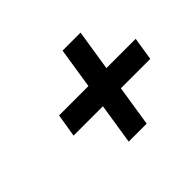

<svg xmlns="http://www.w3.org/2000/svg" viewBox="-107 -737 815 815"><g transform="rotate(-45 300.0 -330.0)"><path d="M261.2 -94.2 290 -277.8H113.8L130.9 -381.8H307.1L335.9 -565.9H443.8L415 -381.8H590.8L574.2 -277.8H397.9L369.1 -94.2Z"/></g></svg>

Font: Office Code Pro D Bold Italic
Style: Regular
Weight: 700
Italic angle: -9°
Designer: Nathan Rutzky & Paul D. Hunt
Foundry: Adobe Systems Incorporated
Version: Version 1.004;PS 001.004;hotconv 1.0.70;makeotf.lib2.5.58329